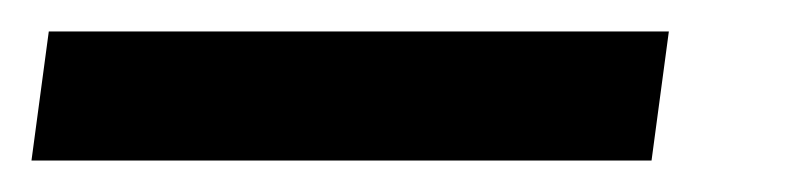

<svg xmlns="http://www.w3.org/2000/svg" viewBox="-45 46 509 122"><path d="M-14 66H380L369 148H-25Z"/></svg>

Font: Aleo
Style: Bold Italic
Weight: 700
Italic angle: -7°
Version: Version 2.001;gftools[0.9.29]